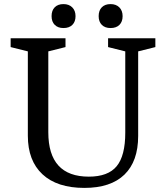

<svg xmlns="http://www.w3.org/2000/svg" viewBox="-20 -907 812 938"><path d="M592 -259V-656L508 -677V-720H739V-677L655 -656V-243Q655 -119 588 -54Q521 11 392 11Q259 11 187.5 -55.5Q116 -122 116 -244V-656L32 -677V-720H300V-677L216 -656V-261Q216 -44 414 -44Q508 -44 550 -95Q592 -146 592 -259ZM232 -828Q232 -856 247.5 -871.5Q263 -887 290 -887Q317 -887 333 -871Q349 -855 349 -828Q349 -801 333.5 -785.5Q318 -770 290 -770Q263 -770 247.5 -785.5Q232 -801 232 -828ZM462 -828Q462 -856 477.5 -871.5Q493 -887 520 -887Q547 -887 563 -871Q579 -855 579 -828Q579 -801 563.5 -785.5Q548 -770 520 -770Q493 -770 477.5 -785.5Q462 -801 462 -828Z"/></svg>

Font: Domine
Style: Regular
Weight: 400
Designer: Pablo Impallari, Rodrigo Fuenzalida, Brenda Gallo
Foundry: Pablo Impallari, Rodrigo Fuenzalida, Brenda Gallo
Version: Version 2.000;September 19, 2022;FontCreator 14.0.0.2877 64-